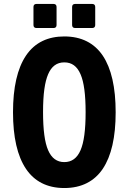

<svg xmlns="http://www.w3.org/2000/svg" viewBox="-20 -924 642 958"><path d="M161.6 -784.2H247.6C256.8 -784.2 262.2 -789.6 262.2 -798.8V-889.6C262.2 -898.9 256.8 -904.3 247.6 -904.3H161.6C152.3 -904.3 147 -898.9 147 -889.6V-798.8C147 -789.6 152.3 -784.2 161.6 -784.2ZM354.5 -784.2H440.4C449.7 -784.2 455.1 -789.6 455.1 -798.8V-889.6C455.1 -898.9 449.7 -904.3 440.4 -904.3H354.5C345.2 -904.3 339.8 -898.9 339.8 -889.6V-798.8C339.8 -789.6 345.2 -784.2 354.5 -784.2ZM300.8 14.2C387.7 14.2 451.2 -20 492.7 -81.5C535.6 -145.5 557.1 -239.3 557.1 -363.8C557.1 -488.3 535.6 -582.5 492.7 -646.5C450.2 -709.5 385.7 -742.2 300.8 -742.2C221.2 -742.2 154.8 -713.4 109.9 -647C66.4 -582.5 44.9 -487.3 44.9 -363.8C44.9 -240.2 66.4 -145.5 109.9 -81.1C150.9 -20.5 213.4 14.2 300.8 14.2ZM300.8 -115.2C264.2 -115.2 237.3 -134.8 220.2 -174.3C203.1 -213.4 194.8 -276.4 194.8 -364.7C194.8 -455.6 203.6 -515.1 220.2 -553.7C236.8 -592.3 262.7 -612.8 300.8 -612.8C338.4 -612.8 364.7 -593.3 381.8 -553.7C398.9 -514.6 407.2 -452.1 407.2 -364.3C407.2 -276.4 398.9 -213.4 381.8 -174.3C364.7 -134.8 337.9 -115.2 300.8 -115.2Z"/></svg>

Font: Hack
Style: Bold
Weight: 700
Monospace: yes
Designer: Christopher Simpkins
Foundry: Christopher Simpkins
Version: Version 2.010